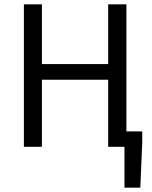

<svg xmlns="http://www.w3.org/2000/svg" viewBox="-20 -676 701 884"><path d="M553 188V0H478V-309H173V0H90V-656H173V-381H478V-656H562V-71H635V-21L626 188Z"/></svg>

Font: SourceSansPro
Style: Book
Weight: 400
Designer: Paul D. Hunt
Foundry: Adobe Systems Incorporated
Version: Version 2.021;PS 2.000;hotconv 1.0.86;makeotf.lib2.5.63406